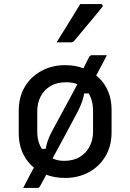

<svg xmlns="http://www.w3.org/2000/svg" viewBox="-20 -863 640 943"><path d="M505 -592Q495 -572 484.5 -552.5Q474 -533 464 -514Q454 -495 444 -477L448 -404H383L395 -415Q393 -394 385 -369.5Q377 -345 362 -315Q327 -250 292 -184.5Q257 -119 222 -55Q222 -51 222.5 -46Q223 -41 223 -36Q216 -21 207.5 -5.5Q199 10 191.5 24.5Q184 39 177 51Q173 57 170.5 58.5Q168 60 162 60Q158 60 148 60Q138 60 127 60Q116 60 107 60Q98 60 94 60Q102 44 112.5 24Q123 4 133 -15Q143 -34 151 -48L168 -132H210L203 -122Q205 -137 209 -153Q213 -169 220.5 -187Q228 -205 239 -225Q274 -290 309 -354.5Q344 -419 378 -482Q378 -486 377.5 -491Q377 -496 376 -500Q386 -520 395.5 -539Q405 -558 414 -576Q419 -587 423 -589.5Q427 -592 435 -592Q442 -592 451 -592Q460 -592 470.5 -592Q481 -592 490 -592Q499 -592 505 -592ZM300 -543Q351 -543 393 -526.5Q435 -510 465.5 -481Q496 -452 512 -412Q528 -372 528 -324V-213Q528 -147 498.5 -96.5Q469 -46 417 -17.5Q365 11 300 11Q249 11 207 -5Q165 -21 134.5 -50.5Q104 -80 88 -120Q72 -160 72 -208V-319Q72 -386 101.5 -436Q131 -486 183 -514.5Q235 -543 300 -543ZM305 -459Q259 -459 227.5 -440Q196 -421 179.5 -389Q163 -357 163 -316V-215Q163 -182 173.5 -155.5Q184 -129 202 -110Q219 -93 242.5 -83Q266 -73 295 -73Q341 -73 372.5 -92.5Q404 -112 420.5 -144Q437 -176 437 -216V-317Q437 -352 427.5 -379Q418 -406 399 -424Q383 -441 359 -450Q335 -459 305 -459ZM374 -843Q404 -843 425.5 -843Q447 -843 474 -843Q482 -843 484 -837.5Q486 -832 481 -827Q457 -797 436.5 -772.5Q416 -748 395 -723Q374 -698 345 -663Q343 -660 338.5 -657.5Q334 -655 328 -655Q309 -655 292.5 -655Q276 -655 258 -655Q277 -686 296.5 -717Q316 -748 335.5 -780Q355 -812 374 -843Z"/></svg>

Font: Recursive
Style: Regular
Weight: 400
Version: Version 1.085